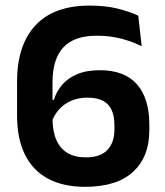

<svg xmlns="http://www.w3.org/2000/svg" viewBox="-20 -672 606 704"><path d="M291.5 13Q212 13 156.2 -16.8Q100.5 -46.5 71.5 -105Q42.5 -163.5 42.5 -249.5V-372.5Q42.5 -506 109.8 -578.8Q177 -651.5 308.5 -651.5Q368 -651.5 412.2 -640.2Q456.5 -629 487 -614.5L499.5 -502.5Q477.5 -513.5 452.8 -522Q428 -530.5 398.8 -535.8Q369.5 -541 333.5 -541Q252 -541 212.2 -498.2Q172.5 -455.5 172.5 -369V-241.5Q172.5 -192 186.2 -159.8Q200 -127.5 227.2 -111.2Q254.5 -95 294.5 -95Q348.5 -95 374 -122.5Q399.5 -150 399.5 -195.5V-214Q399.5 -245 390 -267.2Q380.5 -289.5 358.8 -301.8Q337 -314 300 -314Q268.5 -314 242.2 -303Q216 -292 197.2 -271.5Q178.5 -251 168.5 -222.5L156 -306H177.5Q187 -336.5 207.8 -361Q228.5 -385.5 262.8 -400Q297 -414.5 346 -414.5Q437 -414.5 482.2 -362.8Q527.5 -311 527.5 -216.5V-194Q527.5 -97 468 -42Q408.5 13 291.5 13Z"/></svg>

Font: Anek Devanagari Medium SemiBold
Style: Regular
Weight: 600
Version: Version 1.003